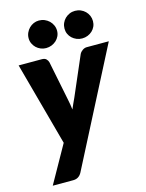

<svg xmlns="http://www.w3.org/2000/svg" viewBox="-131 -805 796 1049"><g transform="rotate(-15 267.0 -281.0)"><path d="M534 -518.5 198 135Q182 164.5 150 164.5H34L152.5 -46.5L24 -518.5H155Q171.5 -518.5 179.8 -510.5Q188 -502.5 191 -491.5L236 -268Q239 -253.5 241.5 -239Q244 -224.5 245.5 -210Q252 -225 258.5 -239.8Q265 -254.5 272 -269L368 -491.5Q374 -503 385.5 -510.8Q397 -518.5 409 -518.5ZM276 -647.5Q276 -631.5 269.5 -617.5Q263 -603.5 251.8 -593.2Q240.5 -583 225.8 -577Q211 -571 194 -571Q178 -571 163.8 -577Q149.5 -583 138.8 -593.2Q128 -603.5 121.5 -617.5Q115 -631.5 115 -647.5Q115 -664 121.5 -678.5Q128 -693 138.8 -703.8Q149.5 -714.5 163.8 -720.8Q178 -727 194 -727Q211 -727 225.8 -720.8Q240.5 -714.5 251.8 -703.8Q263 -693 269.5 -678.5Q276 -664 276 -647.5ZM479 -647.5Q479 -631.5 472.8 -617.5Q466.5 -603.5 455.5 -593.2Q444.5 -583 429.8 -577Q415 -571 398 -571Q381.5 -571 367 -577Q352.5 -583 341.5 -593.2Q330.5 -603.5 324.2 -617.5Q318 -631.5 318 -647.5Q318 -664 324.2 -678.5Q330.5 -693 341.5 -703.8Q352.5 -714.5 367 -720.8Q381.5 -727 398 -727Q415 -727 429.8 -720.8Q444.5 -714.5 455.5 -703.8Q466.5 -693 472.8 -678.5Q479 -664 479 -647.5Z"/></g></svg>

Font: Lato ExtraBold
Style: Italic
Weight: 800
Italic angle: -7°
Designer: Lukasz Dziedzic with Adam Twardoch and Botio Nikoltchev
Foundry: tyPoland Lukasz Dziedzic
Version: Version 2.015; 2015-08-06; http://www.latofonts.com/